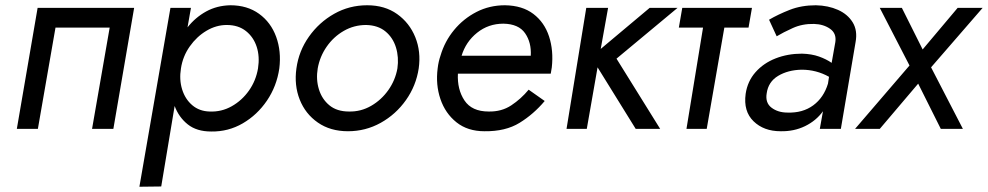

<svg xmlns="http://www.w3.org/2000/svg" viewBox="-20 -490 3756 730"><path d="M490 -460 411 0H330L397 -385H191L124 0H44L123 -460Z M593 219 510 220 628 -460H706L693 -386Q723 -424 764 -446.5Q805 -469 856 -470Q920 -470 965 -437.5Q1010 -405 1030 -350Q1050 -295 1042 -230Q1032 -162 995 -107.5Q958 -53 903 -21Q848 11 783 10Q728 10 694 -17Q660 -44 644 -87ZM961 -230Q968 -275 956 -312Q944 -349 915 -372Q886 -395 842 -395Q802 -395 765 -373Q728 -351 701.5 -313.5Q675 -276 668 -230Q661 -187 672.5 -150Q684 -113 711 -90Q738 -67 777 -66Q822 -64 861 -86Q900 -108 926.5 -145.5Q953 -183 961 -230Z M1107 -230Q1116 -296 1154.5 -350.5Q1193 -405 1250.5 -437.5Q1308 -470 1376 -470Q1443 -470 1490 -436.5Q1537 -403 1559 -348.5Q1581 -294 1572 -230Q1562 -164 1523.5 -109.5Q1485 -55 1427.5 -23Q1370 9 1303 9Q1236 9 1188.5 -24Q1141 -57 1119.5 -111.5Q1098 -166 1107 -230ZM1188 -230Q1181 -188 1192.5 -150.5Q1204 -113 1232.5 -89.5Q1261 -66 1307 -66Q1352 -65 1391 -87.5Q1430 -110 1456.5 -147.5Q1483 -185 1491 -230Q1497 -272 1485.5 -309.5Q1474 -347 1445.5 -370.5Q1417 -394 1372 -395Q1326 -395 1287 -372.5Q1248 -350 1222 -312.5Q1196 -275 1188 -230Z M2051 -106Q2009 -56 1955.5 -23Q1902 10 1822 9Q1758 9 1715.5 -25Q1673 -59 1654.5 -113.5Q1636 -168 1644 -230Q1647 -256 1655 -279Q1671 -333 1706.5 -376Q1742 -419 1791.5 -444.5Q1841 -470 1900 -470Q1966 -469 2008 -437Q2050 -405 2067.5 -351.5Q2085 -298 2078 -234Q2077 -228 2076 -222Q2075 -216 2074 -210H1721Q1718 -150 1746 -108Q1774 -66 1838 -66Q1887 -65 1924 -89.5Q1961 -114 1990 -149ZM1894 -400Q1837 -400 1794 -365.5Q1751 -331 1735 -278H1998Q2001 -328 1976.5 -363.5Q1952 -399 1894 -400Z M2209 -460H2292L2264 -304L2450 -460H2556L2324 -267L2490 0H2397L2252 -234L2211 0H2134Z M2574 -460H2839L2826 -385H2734L2667 0H2590L2653 -385H2561Z M2933 -352 2904 -415Q2938 -435 2982.5 -452.5Q3027 -470 3082 -470Q3129 -469 3166 -452.5Q3203 -436 3222 -405Q3241 -374 3233 -330L3177 0H3097L3109 -67Q3083 -31 3041 -10.5Q2999 10 2948 9Q2884 9 2845 -29Q2806 -67 2815 -133Q2822 -181 2852.5 -215.5Q2883 -250 2929 -268Q2975 -286 3029 -286Q3066 -285 3094 -275Q3122 -265 3142 -251L3156 -330Q3161 -363 3136 -380.5Q3111 -398 3075 -399Q3031 -400 2994.5 -383.5Q2958 -367 2933 -352ZM2895 -135Q2889 -99 2913.5 -80.5Q2938 -62 2974 -62Q3032 -60 3072 -89.5Q3112 -119 3128 -172L3132 -198Q3084 -225 3028 -225Q2976 -224 2938.5 -201.5Q2901 -179 2895 -135Z M3621 -460H3716L3520 -234L3641 0H3557L3471 -172L3325 0H3231L3438 -241L3325 -460H3409L3488 -302Z"/></svg>

Font: Jost*
Style: Italic
Weight: 400
Italic angle: -10°
Version: Version 3.7